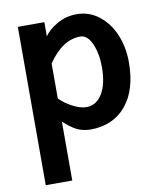

<svg xmlns="http://www.w3.org/2000/svg" viewBox="-88 -633 803 947"><g transform="rotate(-10 313.5 -159.0)"><path d="M196.8 243.2H64V-549.8H196.8V-478Q215.8 -508.8 261 -534.9Q306.2 -561 359.9 -561Q423.3 -561 472.7 -521.7Q522 -482.4 547.6 -419.4Q573.2 -356.4 573.2 -283.2Q573.2 -144.5 508.1 -66.7Q442.9 11.2 329.1 11.2Q313 11.2 297.4 7.8Q281.7 4.4 271 0.2Q260.3 -3.9 247.3 -12.2Q234.4 -20.5 228.3 -25.1Q222.2 -29.8 210.7 -39.8Q199.2 -49.8 196.8 -51.8ZM359.9 -449.2Q269.5 -450.2 196.8 -342.8V-167Q228.5 -137.2 264.6 -119.1Q300.8 -101.1 329.1 -101.1Q378.9 -101.1 408.4 -149.4Q438 -197.8 438 -283.2Q438 -350.1 416.3 -399.4Q394.5 -448.7 359.9 -449.2Z"/></g></svg>

Font: Junction Bold
Style: Bold
Weight: 700
Designer: Caroline Hadilaksono
Foundry: Caroline Hadilaksono
Version: Version 001.001